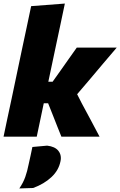

<svg xmlns="http://www.w3.org/2000/svg" viewBox="-25 -768 676 1079"><path d="M-5 0Q6 -52.5 16.5 -102.5Q27 -152.5 40.5 -214.5L99 -493Q112 -553.5 124.5 -612.5Q137 -671.5 150 -733.5L339.5 -748Q327 -690 314 -627Q300.5 -563.5 285.5 -493L246.5 -308.5H270.5L318.5 -376Q340.5 -407.5 362.5 -438.5Q384.5 -469.5 406.5 -500.5H631Q592 -454.5 553.5 -409.5Q515 -364 476 -317.5L408.5 -238.5L435 -186.5Q460 -140.5 485 -93.5Q509.5 -46.5 534.5 0H320Q308.5 -28.5 297 -57.2Q285.5 -86 274.5 -114.5L245.5 -187.5H221L218.5 -176Q208.5 -128.5 199.8 -86.8Q191 -45 181.5 0ZM83.5 291Q105.5 259 117 226.5Q128.5 194 135.5 157.5Q141 133 146.5 108Q151.5 83 157 58L240 50.5Q284 55.5 303 79.5Q317 97 317 120Q317 128.5 315 138Q305 189 264.2 227.2Q223.5 265.5 161 288.5Z"/></svg>

Font: Heraclito ExtraBold
Style: Italic
Weight: 800
Italic angle: -12°
Designer: Kostas Bartsokas (font) & Cristiano Sobral (main changes)
Foundry: Kostas Bartsokas (font) & Cristiano Sobral (main changes)
Version: Version 1.00;July 8, 2020;FontCreator 13.0.0.2655 64-bit